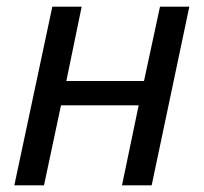

<svg xmlns="http://www.w3.org/2000/svg" viewBox="-20 -556 612 576"><path d="M23 0 137 -536H225L179 -313H412L460 -536H548L435 0H346L396 -240H163L112 0Z"/></svg>

Font: Noto Sans
Style: Italic
Weight: 400
Italic angle: -12°
Designer: Monotype Design Team
Foundry: Monotype Imaging Inc.
Version: Version 2.013; ttfautohint (v1.8.4.7-5d5b)